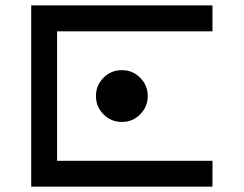

<svg xmlns="http://www.w3.org/2000/svg" viewBox="-20 -704 919 724"><path d="M781.2 -683.6V-585.9H195.3V-97.7H781.2V0H97.7V-683.6ZM439.5 -244.1Q398.9 -244.1 370.4 -272.7Q341.8 -301.3 341.8 -341.8Q341.8 -382.3 370.4 -410.9Q398.9 -439.5 439.5 -439.5Q480 -439.5 508.5 -410.9Q537.1 -382.3 537.1 -341.8Q537.1 -301.3 508.5 -272.7Q480 -244.1 439.5 -244.1Z"/></svg>

Font: BabelStone Leeson
Style: Regular
Weight: 400
Designer: Andrew West
Foundry: BabelStone
Version: Version 1.02 November 6, 2013